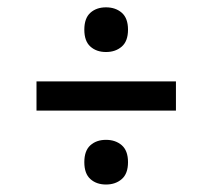

<svg xmlns="http://www.w3.org/2000/svg" viewBox="-20 -593 582 526"><path d="M80 -87ZM211 -148.7Q211 -180.2 227.7 -195.1Q244.3 -209.9 270.4 -209.9Q296.5 -209.9 313.6 -195.1Q330.7 -180.2 330.7 -148.7Q330.7 -117.2 313.6 -102.4Q296.5 -87.5 270.4 -87.5Q244.3 -87.5 227.7 -102.4Q211 -117.2 211 -148.7ZM80 -370H462V-290H80ZM211 -511.7Q211 -543.2 227.7 -558.1Q244.3 -572.9 270.4 -572.9Q296.5 -572.9 313.6 -558.1Q330.7 -543.2 330.7 -511.7Q330.7 -480.2 313.6 -465.4Q296.5 -450.5 270.4 -450.5Q244.3 -450.5 227.7 -465.4Q211 -480.2 211 -511.7Z"/></svg>

Font: Orienta
Style: Regular
Weight: 400
Designer: Eduardo Rodriguez Tunni
Foundry: Eduardo Rodriguez Tunni
Version: Version 1.001